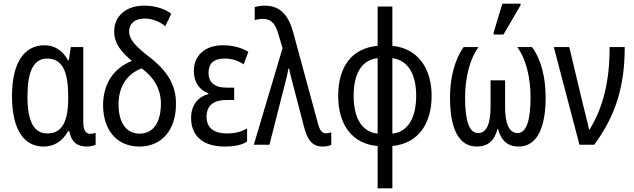

<svg xmlns="http://www.w3.org/2000/svg" viewBox="-20 -796 3489 1056"><path d="M220 10C280 10 325 -21 354 -74H361C373 -13 405 10 459 10C475 10 497 5 506 0V-65C498 -62 487 -60 476 -60C452 -60 438 -81 438 -126V-537H369L359 -465H354C323 -520 279 -547 225 -547C113 -547 46 -451 46 -267C46 -84 111 10 220 10ZM241 -62C168 -62 131 -125 131 -266C131 -401 164 -474 239 -474C321 -474 355 -407 355 -267V-253C355 -123 318 -62 241 -62Z M747 10C869 10 948 -80 948 -225C948 -328 903 -406 793 -489C724 -544 690 -580 690 -624C690 -661 717 -694 775 -694C817 -694 857 -678 889 -652L922 -720C897 -741 843 -765 774 -765C671 -765 608 -706 608 -623C608 -555 649 -509 705 -461C605 -421 547 -335 547 -218C547 -86 618 10 747 10ZM748 -61C675 -61 632 -120 632 -222C632 -316 675 -388 759 -420C827 -371 865 -305 865 -226C865 -123 823 -61 748 -61Z M1217 10C1262 10 1311 3 1339 -18V-90C1304 -68 1264 -62 1228 -62C1158 -62 1116 -92 1116 -153C1116 -216 1155 -246 1225 -246H1268V-314H1224C1163 -314 1127 -341 1127 -395C1127 -447 1155 -474 1217 -474C1255 -474 1289 -463 1320 -442L1346 -511C1307 -534 1262 -547 1205 -547C1107 -547 1046 -490 1046 -405C1046 -342 1080 -299 1126 -283V-279C1076 -265 1031 -225 1031 -147C1031 -56 1088 10 1217 10Z M1754 10C1772 10 1789 7 1802 1V-68C1794 -65 1784 -63 1773 -63C1750 -63 1738 -79 1727 -123L1592 -620C1563 -729 1506 -765 1436 -765C1415 -765 1395 -761 1381 -757V-686C1391 -689 1409 -692 1425 -692C1462 -692 1491 -676 1508 -618L1534 -531L1376 0H1462L1545 -326C1553 -356 1562 -390 1566 -419H1570C1577 -384 1591 -332 1601 -294L1652 -99C1671 -23 1700 10 1754 10Z M2057 240H2138V7C2281 -7 2354 -116 2354 -269C2354 -419 2279 -530 2138 -544V-760H2057V-544C1912 -531 1840 -425 1840 -269C1840 -104 1922 -4 2057 7ZM2057 -61C1965 -71 1925 -155 1925 -269C1925 -392 1970 -467 2057 -476ZM2138 -61V-476C2222 -465 2269 -391 2269 -269C2269 -157 2229 -71 2138 -61Z M2695 -606H2749L2843 -767V-776H2743L2695 -617ZM2603 10C2663 10 2700 -22 2716 -87H2719C2736 -22 2774 10 2832 10C2933 10 2981 -91 2981 -260C2981 -365 2958 -468 2906 -537H2825C2875 -470 2898 -364 2898 -260C2898 -130 2874 -64 2826 -64C2782 -65 2758 -112 2758 -208V-354H2678V-208C2678 -115 2656 -64 2610 -64C2561 -64 2538 -129 2538 -260C2538 -368 2564 -473 2612 -537H2530C2480 -467 2455 -366 2455 -260C2455 -91 2501 10 2603 10Z M3167 0H3248C3369 -163 3416 -327 3416 -537H3333C3333 -355 3300 -210 3223 -84H3219C3214 -116 3199 -169 3187 -219L3111 -537H3026Z"/></svg>

Font: Noto Sans Condensed
Style: Regular
Weight: 400
Width: 3
Designer: Monotype Design Team
Foundry: Monotype Imaging Inc.
Version: Version 2.013